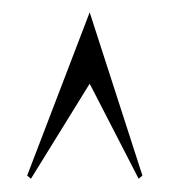

<svg xmlns="http://www.w3.org/2000/svg" viewBox="-20 -778 269 304"><path d="M122 -645.5 199.5 -495 205.5 -500 122 -758.5 23 -500 29 -495Z"/></svg>

Font: Picaflor 96 pt
Style: Regular
Weight: 400
Designer: Ariel Martín Pérez
Foundry: Tunera Type Foundry
Version: Version 1.000;hotconv 1.0.109;makeotfexe 2.5.65596